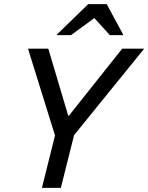

<svg xmlns="http://www.w3.org/2000/svg" viewBox="-20 -911 719 931"><path d="M183.3 0 246.7 -254.2 115.8 -675H214.2L310.8 -350H314.2L572.5 -675H679.2L339.2 -255.8L275 0ZM255.8 -740.8 256.7 -744.2 407.5 -890.8H497.5L576.7 -744.2L575.8 -740.8H512.5L437.5 -823.3L324.2 -740.8Z"/></svg>

Font: Funnel Sans
Style: Italic
Weight: 400
Italic angle: -14.036°
Version: Version 1.000; Beta; Release 5; Build 24; ttfautohint (v1.8.